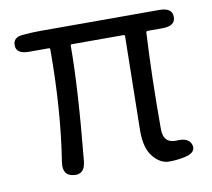

<svg xmlns="http://www.w3.org/2000/svg" viewBox="-66 -615 778 703"><g transform="rotate(-10 322.5 -263.5)"><path d="M561 8Q535 13 508 13Q476 13 449.5 -19Q423 -51 423 -115L429 -467Q429 -472 424 -472H232Q227 -472 227 -467Q227 -309 201 -42Q196 7 155 1Q114 -4 121 -52Q151 -242 151 -467Q151 -472 146 -472H73Q26 -472 25 -503Q24 -535 63 -537L77 -538Q102 -540 127 -540H569Q617 -540 617 -506Q617 -472 569 -472H514Q508 -472 508 -466Q499 -309 499 -109Q499 -55 550 -58Q595 -61 603 -31Q611 -1 561 8Z"/></g></svg>

Font: Resource Han Rounded KR Normal
Style: Regular
Weight: 350
Designer: Cyano Hao (round all glyphs); Ryoko NISHIZUKA 西塚涼子 (kana, bopomofo & ideographs); Paul D. Hunt (Latin, Greek & Cyrillic)
Foundry: Cyano Hao
Version: 0.990